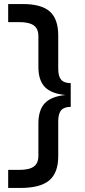

<svg xmlns="http://www.w3.org/2000/svg" viewBox="-20 -720 416 940"><path d="M168 43V-115.2Q168 -181.6 199.5 -214.8Q231 -248 300.8 -254.9Q231.4 -261.2 199.7 -293.9Q168 -326.7 168 -392.1V-543Q168 -579.1 145.5 -595.5Q123 -611.8 73.2 -611.8H20V-700.2H91.8Q182.6 -700.2 223.9 -663.6Q265.1 -627 265.1 -545.9V-382.8Q265.1 -346.2 279.5 -329.6Q293.9 -313 326.2 -313V-196.8Q293.9 -196.8 279.5 -180.2Q265.1 -163.6 265.1 -126V44.9Q265.1 126.5 220.9 163.3Q176.8 200.2 79.1 200.2H20V111.8H73.2Q123 111.8 145.5 95.5Q168 79.1 168 43Z"/></svg>

Font: Fivo Sans Modern Med
Style: Regular
Weight: 450
Designer: Alexander Slobzheninov
Foundry: Alexander Slobzheninov
Version: 1.0